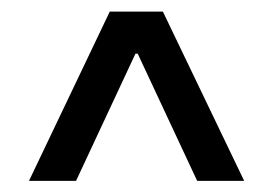

<svg xmlns="http://www.w3.org/2000/svg" viewBox="-20 -706 482 339"><path d="M173.8 -685.5H267.6L411.1 -386.7H328.1L223.1 -611.3H219.2L114.3 -386.7H31.2Z"/></svg>

Font: WEMIX Pretendard
Style: Regular
Weight: 400
Designer: Base glyphs from Inter by Rasmus Andersson; Hangeul glyphs from Noto Sans CJK(Source Han Sans) by Jang Soo-young and Kan
Foundry: Kil Hyung-jin
Version: Version 1.000